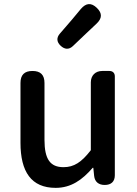

<svg xmlns="http://www.w3.org/2000/svg" viewBox="-20 -894 660 928"><path d="M535 -275V-525C535 -541 525 -551 509 -551H477H474C441 -551 419 -529 419 -496V-168C374 -110 338 -86 287 -86C223 -86 195 -124 195 -218V-493C195 -532 176 -551 137 -551C98 -551 79 -532 79 -493V-204C79 -64 131 14 249 14C324 14 378 -25 428 -83H431L435 -44C438 -15 457 0 486 0C517 0 535 -16 535 -47ZM326 -797 269 -731C252 -711 254 -691 273 -673C292 -655 313 -653 332 -671L395 -731L446 -779C474 -805 475 -830 448 -856C421 -882 396 -880 371 -851Z"/></svg>

Font: GenSenRounded2 TW M
Style: Regular
Weight: 500
Version: Version 2.100;PS 2.1;hotconv 16.6.51;makeotf.lib2.5.65220 DE